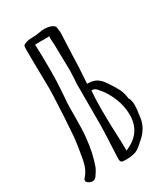

<svg xmlns="http://www.w3.org/2000/svg" viewBox="-193 -864 845 964"><g transform="rotate(-30 230.0 -382.0)"><path d="M427 -217Q427 -204 426 -194.5Q425 -185 424 -178Q421 -166 421 -156Q415 -91 362 -47Q357 -43 344.5 -31.5Q332 -20 319.5 -13Q307 -6 293 -4Q276 0 255 0Q242 0 235 -1Q220 -2 220 -23L227 -176Q228 -186 228 -295V-455Q228 -464 230 -484Q232 -512 232 -527L229 -682Q229 -689 228 -698Q227 -707 227 -718L228 -730Q228 -729 208 -729H168Q145 -729 145 -728Q147 -688 147 -670Q148 -641 148 -581Q148 -538 147 -516Q145 -470 143 -447Q141 -430 139 -396Q138 -386 138 -365V-330Q138 -239 133 -194Q125 -114 101 -46Q94 -28 76 -3Q66 10 53 10Q43 10 34 5Q20 -3 20 -12Q20 -19 27 -26Q54 -55 64 -107Q78 -181 83 -234Q91 -336 96 -463Q97 -475 97 -500L96 -575Q94 -671 94 -728Q94 -748 97.5 -753Q101 -758 120 -763Q133 -767 159 -767Q164 -767 175.5 -768Q187 -769 196 -771Q209 -774 223 -774Q243 -774 263 -767Q285 -759 284 -740Q285 -737 286 -725Q287 -713 286 -704L281 -588Q281 -580 279 -524L273 -428Q304 -428 324 -417.5Q344 -407 362 -380Q387 -344 400 -318.5Q413 -293 416 -262Q427 -244 427 -217ZM381 -186Q381 -236 361 -285.5Q341 -335 306 -374Q299 -382 292 -385.5Q285 -389 275 -388Q271 -341 271 -278Q271 -233 272 -198.5Q273 -164 274 -142Q275 -123 276 -97Q277 -71 277 -38Q309 -53 327 -67Q381 -110 381 -186Z"/></g></svg>

Font: Amatic SC
Style: Bold
Weight: 700
Designer: Multiple Designers
Foundry: Vernon Adams
Version: Version 2.505